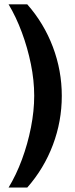

<svg xmlns="http://www.w3.org/2000/svg" viewBox="-20 -706 346 884"><path d="M19.5 157.5Q54.5 100 81 28.5Q107.5 -43 122.5 -119.2Q137.5 -195.5 137.5 -265Q137.5 -336 122.2 -411Q107 -486 80.5 -557.2Q54 -628.5 19.5 -686H105.5Q182.5 -598.5 223.5 -489.8Q264.5 -381 264.5 -264.5Q264.5 -147.5 223.5 -38.8Q182.5 70 105.5 157.5Z"/></svg>

Font: Chivo Medium
Style: Regular
Weight: 500
Designer: Hector Gatti
Foundry: Omnibus-Type
Version: Version 2.002